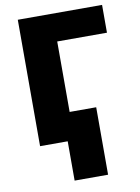

<svg xmlns="http://www.w3.org/2000/svg" viewBox="-100 -780 778 1068"><g transform="rotate(-10 289.0 -246.0)"><path d="M553 -714H77V0H233V222H422V-159H272V-557H553Z"/></g></svg>

Font: Noto Sans UI Black
Style: Regular
Weight: 900
Designer: Monotype Design Team
Foundry: Monotype Imaging Inc.
Version: Version 1.901